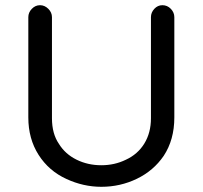

<svg xmlns="http://www.w3.org/2000/svg" viewBox="-20 -708 780 739"><path d="M236 -19Q168 -50 128.5 -112Q89 -174 89 -256V-642Q89 -660 102.5 -674Q116 -688 134 -688Q152 -688 166 -674Q180 -660 180 -642V-253Q180 -193 207 -154Q231 -115 274.5 -93.5Q318 -72 370 -72Q421 -72 464 -93Q510 -114 535.5 -155.5Q561 -197 561 -253V-642Q561 -660 574 -674Q587 -688 605 -688Q624 -688 637.5 -674Q651 -660 651 -642V-256Q651 -170 610 -108Q571 -51 507 -20Q443 11 370 11Q301 11 236 -19Z"/></svg>

Font: 寒蝉全圆体
Style: Regular
Weight: 400
Designer: Warren2060
      Designed by Motoya company      

      [Varela Round]
      Joe Prince(Latin component); Avraham Cornf
Foundry: ChillType
Version: Version 3.200